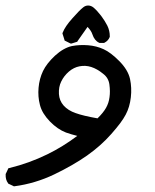

<svg xmlns="http://www.w3.org/2000/svg" viewBox="-40 -343 560 695"><path d="M7.8 330.1 -6.8 323.2 -9.3 322.3 -10.7 320.3Q-15.6 314 -17.8 305.9Q-20 297.9 -19.5 288.6V286.6L-18.6 285.2L-11.7 270.5L-9.8 266.1L-5.4 265.1Q65.9 247.6 130.9 215.8Q187 188.5 239.7 148.9Q218.3 143.6 198.7 136.7Q183.6 130.9 168.9 120.8Q154.3 110.8 140.4 96.4Q126.5 82 117.4 67.1Q108.4 52.2 104.5 36.6Q96.7 6.8 99.6 -25.6Q102.5 -58.1 115.7 -85.9Q128.9 -113.3 159.2 -141.6Q174.8 -155.8 189.9 -164.3Q205.1 -172.9 220.2 -176.3Q248.5 -181.6 278.8 -179.2Q309.1 -176.8 335.2 -164.8Q361.3 -152.8 391.6 -122.1Q407.2 -106.4 417 -90.3Q426.8 -74.2 430.7 -57.1Q437.5 -24.9 433.6 9.3Q431.6 26.9 427 42.5Q422.4 58.1 415 72Q407.7 85.9 394.8 103.3Q381.8 120.6 362.8 142.1Q343.8 163.6 321.8 183.1Q299.8 202.6 274.9 220.2Q224.6 255.4 156.7 288.1Q122.1 304.7 86.2 315.4Q50.3 326.2 13.2 331.1L10.3 331.5ZM313 85.4Q334 64.9 343.8 47.4Q354 29.3 356.4 8.8Q359.4 -11.7 356 -37.1Q354.5 -48.8 348.9 -58.6Q343.3 -68.4 333 -76.2Q322.3 -85 311.5 -91.1Q300.8 -97.2 290 -100.6Q279.3 -104 268.8 -104.5Q258.3 -105 248 -103Q227.1 -99.1 209.5 -84Q191.4 -68.4 181.6 -47.9Q171.9 -28.3 173.3 -2.9Q174.8 21.5 190.4 39.1Q206.5 57.1 233.9 66.4Q260.7 76.2 313 85.4ZM213.4 -186.5 197.8 -194.3 193.8 -196.3 192.9 -200.2 187 -218.8 186 -222.2 187 -225.1Q195.8 -247.6 222.2 -276.9Q248 -306.2 261.2 -316.4Q269.5 -323.2 279.5 -323Q289.6 -322.8 298.3 -315.9Q311.5 -304.7 326.2 -285.6Q340.3 -266.6 348.6 -250Q357.4 -231.9 357.4 -211.9V-210L356.9 -208.5Q351.6 -195.3 338.4 -188.5L336.4 -187.5H334H322.3H320.3L318.4 -188.5Q301.8 -196.3 294.4 -218.8Q290.5 -231.4 276.9 -245.6L241.2 -194.8L239.7 -191.9L236.3 -190.9L220.7 -186L216.8 -185.1Z"/></svg>

Font: NaikaiFont
Style: Bold
Weight: 700
Version: Version 1.89